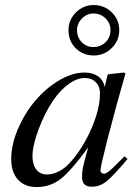

<svg xmlns="http://www.w3.org/2000/svg" viewBox="-20 -737 540 768"><path d="M478 -111.8 490.2 -101.1Q432.1 -32.2 405.5 -11.2Q378.9 9.8 348.1 9.8Q327.1 9.8 317.6 0.2Q308.1 -9.3 308.1 -30.8Q308.1 -49.8 311.8 -67.4Q315.4 -85 333 -147.9Q264.6 -53.7 222.7 -21.2Q180.7 11.2 127 11.2Q79.1 11.2 52 -18.3Q24.9 -47.9 24.9 -100.1Q24.9 -158.7 52 -221.7Q79.1 -284.7 120.6 -333.7Q162.1 -382.8 215.3 -414.8Q268.6 -446.8 317.9 -446.8Q351.1 -446.8 372.1 -431.9Q393.1 -417 398.9 -389.2L410.2 -437L413.1 -439.9L475.1 -446.8L481.9 -443.8Q480.5 -438 476.1 -422.9Q439.5 -294.9 410.6 -182.4Q381.8 -69.8 381.8 -55.2Q381.8 -49.8 386 -45.9Q390.1 -42 396 -42Q409.7 -42 449.2 -83ZM324.2 -424.8Q293 -426.8 258.8 -403.8Q224.6 -380.9 193.8 -336.9Q160.2 -288.1 135 -221.4Q109.9 -154.8 109.9 -112.8Q109.9 -78.1 125.5 -58.6Q141.1 -39.1 168.9 -39.1Q190.4 -39.1 214.4 -51Q238.3 -63 256.8 -83Q309.6 -140.1 344.7 -220.5Q379.9 -300.8 379.9 -363.8Q379.9 -390.1 364.7 -406.7Q349.6 -423.3 324.2 -424.8ZM355 -716.8Q397.5 -716.8 427.2 -687.5Q457 -658.2 457 -616.2Q457 -574.7 427 -544.9Q397 -515.1 355 -515.1Q311.5 -515.1 282.7 -544.2Q253.9 -573.2 253.9 -616.2Q253.9 -657.7 283.7 -687.3Q313.5 -716.8 355 -716.8ZM354 -683.1Q327.6 -683.1 307.9 -663.1Q288.1 -643.1 288.1 -616.2Q288.1 -587.9 306.9 -568.4Q325.7 -548.8 353 -548.8Q382.3 -548.8 402.1 -568.1Q421.9 -587.4 421.9 -616.2Q421.9 -644 402.1 -663.6Q382.3 -683.1 354 -683.1Z"/></svg>

Font: Accordance
Style: Italic
Weight: 400
Italic angle: -11°
Version: Version 1.2 (build January 31, 2020) Miklal Software Solutio